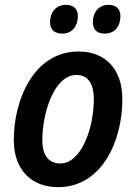

<svg xmlns="http://www.w3.org/2000/svg" viewBox="-20 -764 563 794"><path d="M414 -625C453 -625 478 -654 478 -698C478 -729 458 -744 429 -744C388 -744 364 -713 364 -672C364 -639 384 -625 414 -625ZM238 -625C277 -625 302 -654 302 -698C302 -729 282 -744 253 -744C211 -744 187 -713 187 -672C187 -639 208 -625 238 -625ZM220 10C402 10 486 -182 486 -353C486 -477 417 -551 305 -551C120 -551 37 -352 37 -185C37 -64 108 10 220 10ZM230 -88C181 -88 155 -122 155 -184C155 -295 203 -454 296 -454C348 -454 368 -411 368 -356C368 -227 313 -88 230 -88Z"/></svg>

Font: Noto Sans SemiCondensed SemiBold
Style: Italic
Weight: 600
Width: 4
Italic angle: -12°
Designer: Monotype Design Team
Foundry: Monotype Imaging Inc.
Version: Version 2.013